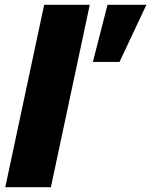

<svg xmlns="http://www.w3.org/2000/svg" viewBox="-20 -780 630 800"><path d="M2 0 164 -760H354L192 0ZM367 -522 428 -760H590L478 -522Z"/></svg>

Font: Be Vietnam Pro Black
Style: Italic
Weight: 900
Italic angle: -12°
Designer: Lam Bao, Tony Le, Vietanh Nguyen
Foundry: Yellow Type Foundry
Version: Version 1.002; ttfautohint (v1.8.3)